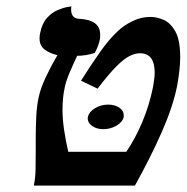

<svg xmlns="http://www.w3.org/2000/svg" viewBox="-20 -582 585 602"><path d="M256 -216Q259 -231 277.5 -242.5Q296 -254 319 -254Q340 -254 354 -244.5Q368 -235 368 -221V-216Q365 -200 346 -188.5Q327 -177 304 -177Q283 -177 269 -187Q255 -197 255 -211Q255 -214 256 -216ZM101 -276Q107 -305 123.5 -340Q140 -375 160 -409Q135 -415 119.5 -427Q104 -439 104 -462Q104 -467 104.5 -471Q105 -475 106 -479Q112 -509 127.5 -526Q143 -543 161 -550.5Q179 -558 191.5 -560Q204 -562 204 -562Q203 -559 203 -553Q203 -524 228 -523Q294 -520 294 -474Q294 -470 294 -466Q294 -462 293 -458Q291 -448 287 -437.5Q283 -427 277 -416Q249 -407 222 -407Q210 -382 198.5 -355Q187 -328 183 -308Q176 -276 176 -239Q176 -208 181 -174.5Q186 -141 194 -106H376Q404 -147 426 -199Q448 -251 460 -310Q462 -323 463.5 -334Q465 -345 465 -354Q465 -415 419 -415Q403 -415 385.5 -406Q368 -397 344.5 -373.5Q321 -350 286 -304L234 -329Q267 -381 294.5 -420Q322 -459 350 -485Q369 -503 396 -516Q423 -529 452 -529Q472 -529 493.5 -519.5Q515 -510 530 -483Q545 -456 545 -403Q545 -384 542.5 -361Q540 -338 535 -311Q522 -247 487.5 -168.5Q453 -90 403 0H86Q91 -24 91.5 -50Q92 -76 92 -103V-143Q92 -178 93.5 -213Q95 -248 101 -276Z"/></svg>

Font: Libertinus Serif SemiBold
Style: Italic
Weight: 600
Italic angle: -11.5°
Designer: Philipp H. Poll, Khaled Hosny
Foundry: Caleb Maclennan
Version: Version 7.051;RELEASE